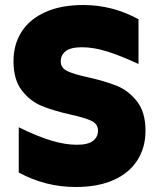

<svg xmlns="http://www.w3.org/2000/svg" viewBox="-20 -734 636 768"><path d="M55 -44V-225Q128 -189 184 -172Q240 -155 287 -155Q332 -155 352 -170.5Q372 -186 372 -211Q372 -238 346 -250.5Q320 -263 261 -276Q194 -291 147.5 -310Q101 -329 67.5 -372Q34 -415 34 -489Q34 -556 66 -606.5Q98 -657 161 -685.5Q224 -714 313 -714Q430 -714 534 -657V-478Q463 -511 409 -528Q355 -545 308 -545Q263 -545 243 -529.5Q223 -514 223 -488Q223 -462 249.5 -449.5Q276 -437 331 -425Q399 -410 446.5 -391Q494 -372 528 -328.5Q562 -285 562 -211Q562 -144 529.5 -93Q497 -42 434.5 -14Q372 14 283 14Q161 14 55 -44Z"/></svg>

Font: Chess Sans ExtraBold
Style: Regular
Weight: 800
Designer: Wolf Bōese
Foundry: Wolf Bōese
Version: Version 7.223